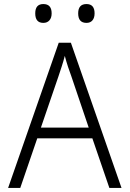

<svg xmlns="http://www.w3.org/2000/svg" viewBox="-20 -928 640 948"><path d="M20 0 270 -717H330L580 0H520L436 -245H164L80 0ZM269 -552 182 -298H418L332 -552Q325 -570 316 -597.5Q307 -625 300 -652Q293 -625 284 -597.5Q275 -570 269 -552ZM407 -815Q366 -815 366 -862Q366 -908 407 -908Q447 -908 447 -862Q447 -840 436.5 -827.5Q426 -815 407 -815ZM194 -815Q154 -815 154 -862Q154 -908 194 -908Q235 -908 235 -862Q235 -840 224 -827.5Q213 -815 194 -815Z"/></svg>

Font: Noto Sans Mono Light
Style: Regular
Weight: 300
Designer: Monotype Design Team
Foundry: Monotype Imaging Inc.
Version: Version 2.014; ttfautohint (v1.8.4.7-5d5b)